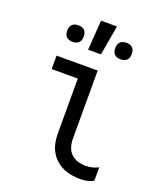

<svg xmlns="http://www.w3.org/2000/svg" viewBox="-141 -843 782 939"><g transform="rotate(20 250.0 -373.5)"><path d="M391 8Q367 8 343.5 4Q320 0 298.5 -10Q277 -20 259.5 -36.5Q242 -53 231 -73.5Q220 -94 215.5 -117.5Q211 -141 211 -165V-450H75V-520H289V-165Q289 -144 295 -124Q301 -104 315.5 -89.5Q330 -75 350 -68.5Q370 -62 391 -62Q409 -62 426 -66Q443 -70 458 -78V-8Q443 0 426 4Q409 8 391 8ZM375 -610Q366 -610 357.5 -612.5Q349 -615 343 -621Q337 -627 334.5 -635.5Q332 -644 332 -653Q332 -662 334.5 -670.5Q337 -679 343 -685Q349 -691 357.5 -693.5Q366 -696 375 -696Q384 -696 392.5 -693.5Q401 -691 407 -685Q413 -679 415.5 -670.5Q418 -662 418 -653Q418 -644 415.5 -635.5Q413 -627 407 -621Q401 -615 392.5 -612.5Q384 -610 375 -610ZM125 -610Q116 -610 107.5 -612.5Q99 -615 93 -621Q87 -627 84.5 -635.5Q82 -644 82 -653Q82 -662 84.5 -670.5Q87 -679 93 -685Q99 -691 107.5 -693.5Q116 -696 125 -696Q134 -696 142.5 -693.5Q151 -691 157 -685Q163 -679 165.5 -670.5Q168 -662 168 -653Q168 -644 165.5 -635.5Q163 -627 157 -621Q151 -615 142.5 -612.5Q134 -610 125 -610ZM210 -600 221 -755H304L277 -600Z"/></g></svg>

Font: Iosevka NFM
Style: Regular
Weight: 400
Monospace: yes
Designer: Belleve Invis
Foundry: Belleve Invis
Version: Version 29.0.4; ttfautohint (v1.8.4);Nerd Fonts 3.3.0